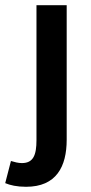

<svg xmlns="http://www.w3.org/2000/svg" viewBox="-66 -511 349 737"><path d="M34 206C150 206 190 129 190 25V-491H74V27C74 84 62 115 18 115C4 115 -11 111 -24 107L-46 192C-27 200 -1 206 34 206Z"/></svg>

Font: DAIFUKU Sans Semibold
Style: Regular
Weight: 600
Designer: Original font ‘Source Sans 3’ : Paul D. Hunt
Foundry: Daifuku
Version: Version 1.000